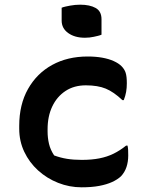

<svg xmlns="http://www.w3.org/2000/svg" viewBox="-20 -788 640 819"><path d="M354 -547Q388 -547 416 -542Q444 -537 465 -527.5Q486 -518 498 -506Q511 -493 516 -477.5Q521 -462 521 -433Q521 -413 518 -396Q515 -379 508 -361H502Q465 -396 431 -410Q397 -424 346 -424Q296 -424 259.5 -400Q223 -376 203 -334Q183 -292 183 -237V-227Q183 -200 189 -174.5Q195 -149 211 -125Q238 -115 266 -110.5Q294 -106 329 -106Q371 -106 404 -112.5Q437 -119 464.5 -132.5Q492 -146 518 -167H524Q526 -158 526.5 -149Q527 -140 527 -125Q527 -98 519.5 -75.5Q512 -53 496 -36Q481 -22 458 -11.5Q435 -1 403 5Q371 11 328 11Q276 11 228 -8Q180 -27 142.5 -61Q105 -95 83.5 -140.5Q62 -186 62 -239V-251Q62 -342 99.5 -408.5Q137 -475 202.5 -511Q268 -547 354 -547ZM243 -755Q250 -758 259.5 -760Q269 -762 279 -764Q289 -766 300.5 -767Q312 -768 322 -768Q363 -768 388 -754Q413 -740 413 -706V-640Q406 -637 397.5 -635Q389 -633 380 -631Q371 -629 361.5 -628Q352 -627 342 -627Q299 -627 271 -647Q243 -667 243 -700Z"/></svg>

Font: Recursive Monospace Casual SemiBold
Style: Regular
Weight: 600
Version: Version 1.047